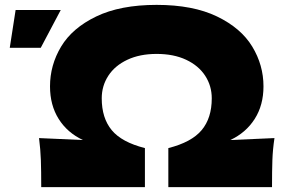

<svg xmlns="http://www.w3.org/2000/svg" viewBox="-20 -767 1185 787"><path d="M1105 -201Q1098 -154 1096.5 -111Q1095 -68 1095 0H670V-160Q765 -184 806.5 -233.5Q848 -283 848 -364Q848 -415 821 -456.5Q794 -498 743 -522Q692 -546 622 -546Q553 -546 502 -522Q451 -498 424 -456.5Q397 -415 397 -364Q397 -283 438 -233.5Q479 -184 574 -160V0H149Q149 -68 147.5 -111Q146 -154 140 -201L320 -193Q256 -223 220.5 -279.5Q185 -336 185 -413Q185 -500 230.5 -576Q276 -652 374.5 -699.5Q473 -747 622 -747Q771 -747 869.5 -699.5Q968 -652 1014 -576Q1060 -500 1060 -413Q1060 -336 1024 -279.5Q988 -223 924 -193ZM147 -571H20L44 -726H229Z"/></svg>

Font: Mantou Sans
Style: Regular
Weight: 400
Designer: Mant0u / artakana
Foundry: Mant0u / artakana
Version: Version 1.001;October 22, 2023;FontCreator 14.0.0.2901 64-bi